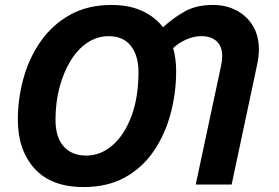

<svg xmlns="http://www.w3.org/2000/svg" viewBox="-20 -745 1126 775"><path d="M317 10Q187 10 119.5 -64.5Q52 -139 52 -262Q52 -346 74.5 -428Q97 -510 143.5 -577Q190 -644 261.5 -684.5Q333 -725 430 -725Q501 -725 553.5 -701Q606 -677 638 -635Q681 -674 727 -699.5Q773 -725 840 -725Q892 -725 933.5 -703.5Q975 -682 1000 -642Q1025 -602 1025 -545Q1025 -530 1023 -514Q1021 -498 1016 -475L915 0H770L872 -478Q877 -501 877 -518Q877 -557 855 -578Q833 -599 793 -599Q761 -599 730.5 -585Q700 -571 679 -551Q691 -508 691 -458Q691 -371 669 -287.5Q647 -204 601.5 -136.5Q556 -69 485.5 -29.5Q415 10 317 10ZM328 -117Q386 -117 434 -158.5Q482 -200 510.5 -276Q539 -352 539 -454Q539 -520 508.5 -559.5Q478 -599 418 -599Q372 -599 332.5 -572.5Q293 -546 264.5 -499Q236 -452 220 -391.5Q204 -331 204 -262Q204 -191 237 -154Q270 -117 328 -117Z"/></svg>

Font: Noto IKEA Latin
Style: Bold Italic
Weight: 700
Italic angle: -12°
Designer: Monotype Design Team
Foundry: Monotype Imaging Inc.
Version: Version 1.0